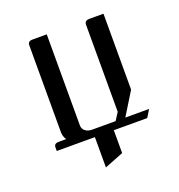

<svg xmlns="http://www.w3.org/2000/svg" viewBox="-107 -529 694 744"><g transform="rotate(-20 239.5 -156.5)"><path d="M47.9 0V-15.1Q47.9 -30.8 66.9 -30.8H98.1Q87.9 -45.4 87.9 -62V-420.9Q87.9 -438 106.9 -438H166V-62Q166 -48.3 176.8 -39.6Q187.5 -30.8 205.1 -30.8H301.8L321.8 -62V-420.9Q321.8 -438 341.8 -438H399.9V-125L341.8 -30.8H439.9L420.9 0H283.2V94.2L205.1 125V0Z"/></g></svg>

Font: Hhenum
Style: Regular
Weight: 400
Designer: T. Christopher White
Version: Version 1.0